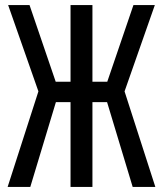

<svg xmlns="http://www.w3.org/2000/svg" viewBox="-20 -734 640 754"><path d="M10 0 135 -388 133 -369 12 -714H96L208 -386V-361L99 0ZM501 0 392 -361V-386L504 -714H588L467 -369L465 -388L590 0ZM257 0V-714H343V0ZM145 -333V-413H450V-333Z"/></svg>

Font: Noto Sans Mono
Style: Regular
Weight: 400
Designer: Monotype Design Team
Foundry: Monotype Imaging Inc.
Version: Version 2.014